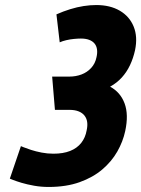

<svg xmlns="http://www.w3.org/2000/svg" viewBox="-20 -730 560 762"><path d="M187 -426 198 -294H256Q277 -294 292 -288Q307 -282 315.5 -271Q324 -260 326 -245.5Q328 -231 324 -213Q319 -184 302.5 -163Q286 -142 258.5 -131Q231 -120 192 -120Q168 -120 145 -124.5Q122 -129 103.5 -135Q85 -141 74 -145.5Q63 -150 63 -150L19 -21Q19 -21 31.5 -16Q44 -11 65.5 -4.5Q87 2 115 7Q143 12 173 12Q243 12 296 -7Q349 -26 386 -57.5Q423 -89 445.5 -128.5Q468 -168 477 -210Q491 -275 474.5 -319.5Q458 -364 417 -386Q444 -401 463.5 -422.5Q483 -444 496 -471.5Q509 -499 516 -531Q527 -584 510.5 -624.5Q494 -665 455.5 -687.5Q417 -710 362 -710Q338 -710 312 -706Q286 -702 258.5 -693.5Q231 -685 204 -673L217 -562Q228 -567 243 -570.5Q258 -574 273.5 -575.5Q289 -577 301 -577Q320 -577 333.5 -572Q347 -567 355 -557.5Q363 -548 365 -534Q367 -520 363 -503Q358 -478 342 -460.5Q326 -443 303.5 -434.5Q281 -426 255 -426Z"/></svg>

Font: Advent Pro ExtraBold
Style: Italic
Weight: 800
Italic angle: -12°
Version: Version 3.000